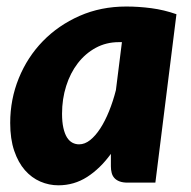

<svg xmlns="http://www.w3.org/2000/svg" viewBox="-20 -546 570 574"><path d="M444.5 0H361.5Q347 0 337.2 -3.8Q327.5 -7.5 321.8 -14Q316 -20.5 313.8 -29.5Q311.5 -38.5 311.5 -49V-86Q279.5 -42 240.5 -17Q201.5 8 154.5 8Q126.5 8 100.5 -3.2Q74.5 -14.5 54.5 -37.2Q34.5 -60 22.5 -95.2Q10.5 -130.5 10.5 -178.5Q10.5 -249 36.2 -312.2Q62 -375.5 108.2 -423Q154.5 -470.5 218 -498.5Q281.5 -526.5 357.5 -526.5Q394.5 -526.5 432.5 -521.5Q470.5 -516.5 507.5 -503.5ZM216.5 -114.5Q233.5 -114.5 249.5 -127.2Q265.5 -140 279.8 -162Q294 -184 306 -213.5Q318 -243 326.5 -276.5L344.5 -420H335.5Q297.5 -420 266.2 -403Q235 -386 212.5 -356.8Q190 -327.5 177.8 -288.8Q165.5 -250 165.5 -206Q165.5 -181 169.5 -163.5Q173.5 -146 180.2 -135.2Q187 -124.5 196.2 -119.5Q205.5 -114.5 216.5 -114.5Z"/></svg>

Font: Lato Black
Style: Italic
Weight: 900
Italic angle: -7°
Designer: Lukasz Dziedzic
Foundry: tyPoland Lukasz Dziedzic
Version: Version 2.007; 2014-02-27